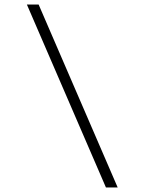

<svg xmlns="http://www.w3.org/2000/svg" viewBox="-20 -790 640 850"><path d="M501 40H449L99 -770H151Z"/></svg>

Font: M PLUS Code Latin Expanded Light
Style: Regular
Weight: 300
Width: 7
Designer: Coji Morishita
Foundry: UNDERFOREST DESIGN
Version: Version 1.002; ttfautohint (v1.8.3)